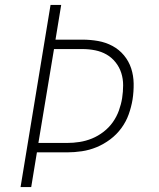

<svg xmlns="http://www.w3.org/2000/svg" viewBox="-20 -755 640 775"><path d="M63 0 184 -735H227L204 -595H312Q345 -595 376 -589.5Q407 -584 434 -569.5Q461 -555 480.5 -531.5Q500 -508 509.5 -479Q519 -450 519.5 -417.5Q520 -385 515 -353Q510 -323 499.5 -293.5Q489 -264 470 -238Q451 -212 425 -192.5Q399 -173 370 -161Q341 -149 310.5 -144.5Q280 -140 251 -140H129L106 0ZM135 -178H251Q276 -178 301.5 -182Q327 -186 351.5 -196Q376 -206 398 -223Q420 -240 435.5 -262Q451 -284 460 -309Q469 -334 473 -359Q477 -385 477 -411Q477 -437 469.5 -460.5Q462 -484 446.5 -503.5Q431 -523 410 -535Q389 -547 364 -552Q339 -557 312 -557H198Z"/></svg>

Font: Iosevka SS04 XLt Ex
Style: Italic
Weight: 200
Width: 7
Italic angle: -9°
Monospace: yes
Designer: Belleve Invis
Foundry: Belleve Invis
Version: Version 19.0.0; ttfautohint (v1.8.4)